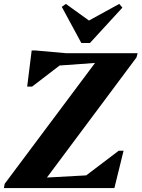

<svg xmlns="http://www.w3.org/2000/svg" viewBox="-29 -962 724 982"><path d="M-9 0 -5 -22 457 -640 276 -627 135 -519H110L133 -704H151L308 -690H675L669 -668L211 -54L412 -65L578 -191H603L556 0ZM387 -742 287 -927 308 -942 426 -857 581 -942 597 -923 431 -742Z"/></svg>

Font: Platypi
Style: Bold Italic
Weight: 700
Italic angle: -13°
Designer: David Sargent
Foundry: Bolt Cutter Type
Version: Version 1.200; ttfautohint (v1.8.4.7-5d5b)